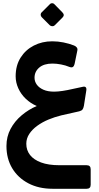

<svg xmlns="http://www.w3.org/2000/svg" viewBox="-20 -802 611 1190"><path d="M306 368Q220 368 155.5 334Q91 300 55.5 240.5Q20 181 20 103Q20 45 45.5 -3Q71 -51 114.5 -87.5Q158 -124 208 -145Q170 -161 140 -189.5Q110 -218 93.5 -254.5Q77 -291 77 -329Q77 -396 107.5 -444.5Q138 -493 189.5 -519.5Q241 -546 304 -546Q339 -546 373.5 -539Q408 -532 439 -520Q451 -515 456.5 -507Q462 -499 459 -487L443 -409Q439 -391 431 -386.5Q423 -382 408 -388Q387 -397 358.5 -402.5Q330 -408 305 -408Q252 -408 223 -383Q194 -358 194 -320Q194 -297 208 -277.5Q222 -258 249 -246Q276 -234 315 -234Q338 -234 368 -238.5Q398 -243 430 -250.5Q462 -258 493 -264Q505 -267 511 -261.5Q517 -256 515 -242L500 -146Q497 -131 491.5 -123.5Q486 -116 471 -112L360 -87Q319 -77 280.5 -61Q242 -45 211 -22.5Q180 0 161.5 28Q143 56 143 89Q143 129 166 158.5Q189 188 234.5 205Q280 222 349 222H517Q542 222 542 247V343Q542 368 517 368ZM319 -645Q313 -639 303.5 -639.5Q294 -640 288 -646L239 -695Q232 -702 232 -711Q232 -720 239 -726L288 -775Q294 -782 303 -782Q312 -782 318 -775L366 -726Q383 -709 368 -694Z"/></svg>

Font: Rubik Light SemiBold
Style: Regular
Weight: 600
Version: Version 2.300;gftools[0.9.30]